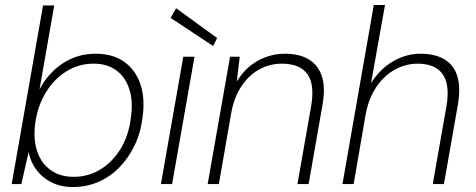

<svg xmlns="http://www.w3.org/2000/svg" viewBox="-20 -740 1913 772"><path d="M273 12Q223 12 185.5 -7.5Q148 -27 125 -59Q102 -91 95 -129L66 0H27L153 -718H198L139 -381Q175 -448 233.5 -486Q292 -524 364 -524Q434 -524 480 -491Q526 -458 545 -400Q564 -342 553 -268Q546 -207 521.5 -156Q497 -105 460 -67Q423 -29 375.5 -8.5Q328 12 273 12ZM276 -29Q334 -29 382.5 -58Q431 -87 464 -140Q497 -193 506 -265Q516 -332 500 -381.5Q484 -431 447 -457.5Q410 -484 357 -484Q297 -484 247.5 -453.5Q198 -423 165 -369.5Q132 -316 122 -247Q113 -182 129 -133Q145 -84 183 -56.5Q221 -29 276 -29Z M627 0 717 -512H762L672 0ZM837 -555 666 -668 688 -707 853 -587Z M815 0 905 -512H944L932 -412Q967 -469 1018 -496.5Q1069 -524 1126 -524Q1183 -524 1221 -501.5Q1259 -479 1274 -434Q1289 -389 1277 -320L1221 0H1176L1231 -313Q1246 -400 1216 -442Q1186 -484 1113 -484Q1065 -484 1023.5 -461.5Q982 -439 952 -395Q922 -351 910 -287L860 0Z M1357 0 1483 -720H1528L1472 -406Q1508 -463 1560.5 -493.5Q1613 -524 1671 -524Q1728 -524 1766 -502Q1804 -480 1818.5 -434.5Q1833 -389 1821 -319L1765 0H1720L1775 -312Q1790 -399 1760 -441.5Q1730 -484 1659 -484Q1610 -484 1566 -459Q1522 -434 1492 -388.5Q1462 -343 1450 -279L1402 0Z"/></svg>

Font: DM Sans 12pt ExtraLight
Style: Italic
Weight: 250
Italic angle: -10°
Version: Version 4.004;gftools[0.9.30]